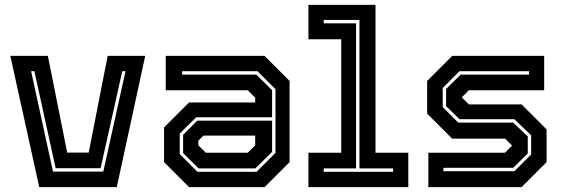

<svg xmlns="http://www.w3.org/2000/svg" viewBox="-20 -770 2324 790"><path d="M141.5 0 22.5 -540H177L256.5 -142H345L423 -540H577.5L460.5 0ZM198 -64H405L496.5 -477H483L394 -78H209L121.5 -477H108Z M758 0 655 -103V-245.5L758 -348.5H1030V-368L999.5 -398.5H662V-540H1068.5L1171.5 -437V-103L1068.5 0ZM797.5 -77 733.5 -140V-215.5L791.5 -273.5H1099.5V-145L1030.5 -77ZM792.5 -63H1035.5L1113.5 -141V-403L1039.5 -477H729.5V-463H1034.5L1099.5 -399V-287.5H787.5L719.5 -220.5V-136ZM827 -141.5H999.5L1030 -172V-212H817L796 -191V-172Z M1249 0V-141.5H1384V-608.5H1249V-750H1525V-141.5H1660V0ZM1312 -63H1597.5V-77H1459V-688H1312V-674H1445V-77H1312Z M1742.5 0V-141.5H2057.5L2088 -172V-169.5L2058.5 -199.5H1840.5L1737.5 -302.5V-437L1840.5 -540H2219V-398.5H1909L1878.5 -368V-371L1909 -340.5H2126L2229 -237.5V-103L2126 0ZM1804.5 -65.5H2096.5L2165.5 -134.5V-213L2096.5 -279.5H1870.5L1815.5 -333.5V-404L1875.5 -463H2157V-477H1870.5L1801.5 -408V-329.5L1865.5 -265.5H2091.5L2151.5 -209V-138.5L2091.5 -79.5H1804.5Z"/></svg>

Font: Tourney Thin
Style: Regular
Weight: 100
Designer: Tyler Finck
Foundry: Etcetera Type Co
Version: Version 1.015